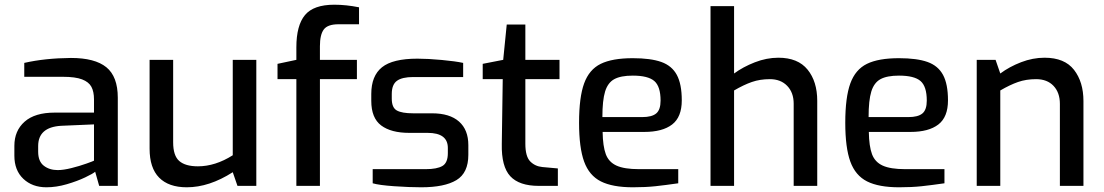

<svg xmlns="http://www.w3.org/2000/svg" viewBox="-20 -789 4686 815"><path d="M41 -128V-170Q41 -234 84.5 -272.5Q128 -311 212 -311H379V-367Q379 -400 368 -420.5Q357 -441 328.5 -452Q300 -463 247 -463H83V-522Q171 -542 281 -543Q383 -543 431.5 -503.5Q480 -464 480 -374V0H401L384 -60Q375 -52 341.5 -36Q308 -20 263.5 -7Q219 6 177 6Q117 6 79 -30Q41 -66 41 -128ZM379 -107V-261L239 -255Q142 -249 142 -169V-145Q142 -104 166 -85.5Q190 -67 225 -67Q249 -67 283 -75.5Q317 -84 346.5 -94.5Q376 -105 379 -107Z M615 -158V-535H715V-185Q715 -128 741 -105.5Q767 -83 820 -83Q894 -83 968 -130V-535H1068V0H988L968 -58Q868 6 773 6Q696 6 655.5 -35Q615 -76 615 -158Z M1238 -453H1158V-518L1238 -535V-588Q1238 -681 1274.5 -725Q1311 -769 1399 -769Q1449 -769 1504 -758V-686H1417Q1371 -686 1354.5 -664Q1338 -642 1338 -593V-535H1495V-453H1338V0H1238Z M1562 -11V-71H1787Q1835 -71 1858 -84.5Q1881 -98 1881 -139V-161Q1881 -225 1795 -225H1717Q1640 -225 1598 -256.5Q1556 -288 1556 -361V-390Q1556 -467 1601.5 -503.5Q1647 -540 1752 -540Q1796 -540 1855 -534.5Q1914 -529 1946 -522V-462H1734Q1687 -462 1665 -446Q1643 -430 1643 -390V-370Q1643 -332 1664.5 -320Q1686 -308 1734 -308H1814Q1889 -308 1928.5 -273Q1968 -238 1968 -173V-132Q1968 -55 1917.5 -24.5Q1867 6 1768 6Q1718 6 1653.5 1.5Q1589 -3 1562 -11Z M2110 -178 2114 -453H2029V-518L2116 -535L2131 -685H2210V-535H2355V-453H2210V-179Q2210 -125 2230.5 -104Q2251 -83 2282 -80L2348 -74V0H2267Q2184 0 2146 -41Q2108 -82 2110 -178Z M2438 -268Q2438 -376 2459.5 -435Q2481 -494 2530 -518Q2579 -542 2666 -542Q2742 -542 2787 -526Q2832 -510 2853 -471Q2874 -432 2874 -363Q2874 -292 2833 -260.5Q2792 -229 2715 -229H2538Q2539 -168 2551.5 -134.5Q2564 -101 2597 -86Q2630 -71 2692 -71H2859V-11Q2804 -3 2762 1.5Q2720 6 2667 6Q2580 6 2530.5 -19Q2481 -44 2459.5 -103Q2438 -162 2438 -268ZM2706 -292Q2747 -292 2765.5 -307.5Q2784 -323 2784 -362Q2784 -422 2757.5 -445Q2731 -468 2666 -468Q2615 -468 2587.5 -453Q2560 -438 2548.5 -400.5Q2537 -363 2537 -292Z M2996 -763H3096V-477Q3134 -505 3184 -524.5Q3234 -544 3284 -544Q3367 -544 3408 -493.5Q3449 -443 3449 -361V0H3349V-349Q3349 -396 3321.5 -424.5Q3294 -453 3248 -453Q3206 -453 3171.5 -441Q3137 -429 3096 -405V0H2996Z M3568 -268Q3568 -376 3589.5 -435Q3611 -494 3660 -518Q3709 -542 3796 -542Q3872 -542 3917 -526Q3962 -510 3983 -471Q4004 -432 4004 -363Q4004 -292 3963 -260.5Q3922 -229 3845 -229H3668Q3669 -168 3681.5 -134.5Q3694 -101 3727 -86Q3760 -71 3822 -71H3989V-11Q3934 -3 3892 1.5Q3850 6 3797 6Q3710 6 3660.5 -19Q3611 -44 3589.5 -103Q3568 -162 3568 -268ZM3836 -292Q3877 -292 3895.5 -307.5Q3914 -323 3914 -362Q3914 -422 3887.5 -445Q3861 -468 3796 -468Q3745 -468 3717.5 -453Q3690 -438 3678.5 -400.5Q3667 -363 3667 -292Z M4126 -535H4206L4226 -477Q4265 -506 4314.5 -525Q4364 -544 4414 -544Q4499 -544 4539 -492.5Q4579 -441 4579 -360V0H4479V-348Q4479 -396 4452 -424.5Q4425 -453 4378 -453Q4336 -453 4301.5 -441Q4267 -429 4226 -405V0H4126Z"/></svg>

Font: Exo Medium
Style: Regular
Weight: 500
Designer: Natanael Gama
Foundry: Natanael Gama
Version: Version 1.500; ttfautohint (v1.6)